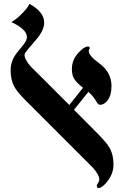

<svg xmlns="http://www.w3.org/2000/svg" viewBox="-20 -942 636 978"><path d="M205.1 -826.7Q205.1 -786.1 160.2 -735.4Q133.8 -705.1 119.4 -687.5Q105 -669.9 105 -663.1Q105 -638.7 137.2 -602.5Q162.1 -577.6 187 -553.2L333 -407.2L402.8 -495.1Q366.7 -522.5 354.5 -546.4Q346.2 -563.5 346.2 -590.8Q346.2 -638.2 380.9 -674.8Q408.7 -705.1 428.2 -705.1Q437 -705.1 437 -695.8Q437 -693.8 434.6 -691.4Q432.1 -689 432.1 -682.1Q432.1 -658.2 484.9 -620.1Q547.9 -574.2 547.9 -503.9Q547.9 -455.1 526.4 -428.7Q509.8 -408.2 490.2 -408.2Q479.5 -408.2 470.7 -424.8Q456.1 -451.7 430.2 -474.1L356.9 -382.8L480 -258.8Q523.9 -214.4 539.6 -186.5Q558.1 -152.3 558.1 -104Q558.1 -57.1 526.4 -17.6Q499.5 16.1 481.9 16.1Q473.1 16.1 473.1 2Q473.1 0 479.5 -9.8Q485.8 -19.5 485.8 -26.9Q485.8 -50.8 453.6 -87.4L110.8 -430.2Q66.9 -474.1 51.8 -502.4Q34.2 -536.6 34.2 -585Q34.2 -631.8 64.9 -671.4Q81.1 -691.9 99.1 -713.9Q117.2 -735.8 117.2 -753.4Q117.2 -792.5 38.1 -829.6Q65.4 -845.2 94.2 -875Q121.6 -902.8 129.9 -922.4Q205.1 -881.3 205.1 -826.7Z"/></svg>

Font: Ezra SIL SR
Style: Regular
Weight: 400
Designer: Development by SIL's NRSI team. OpenType tables by Ralph Hancock ( hancock@dircon.co.uk ).
Foundry: Development by SIL's NRSI team.
Version: Version 2.51; 2007